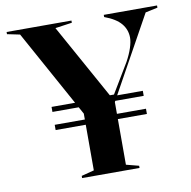

<svg xmlns="http://www.w3.org/2000/svg" viewBox="-79 -787 863 866"><g transform="rotate(-10 352.0 -354.0)"><path d="M148 -317V-340H566V-317ZM148 -234V-258H566V-234ZM228 0V-10L286 -25V-285L65 -686L7 -698V-708H304V-698L227 -687L416 -346H435L516 -481Q533 -512 542 -539.5Q551 -567 551 -586Q551 -623 527.5 -651Q504 -679 452 -698V-708H696V-698L640 -686L433 -312V-25L491 -10V0Z"/></g></svg>

Font: Kalnia Thin Medium
Style: Regular
Weight: 500
Version: Version 1.105